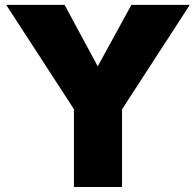

<svg xmlns="http://www.w3.org/2000/svg" viewBox="-20 -752 788 772"><path d="M470.7 0H277.3V-313L4.9 -732.4H239.7L373 -485.4L508.3 -732.4H743.2L470.7 -312.5Z"/></svg>

Font: Kumbh Sans Black
Style: Regular
Weight: 900
Version: Version 1.005